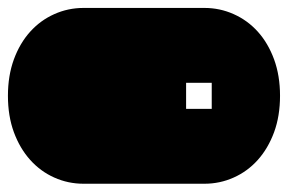

<svg xmlns="http://www.w3.org/2000/svg" viewBox="-140 -570 709 472"><g transform="rotate(90 214.0 -334.5)"><path d="M246.1 -438V-501H182.1V-438ZM213.9 0Q164.6 0 124.5 -14.6Q84.5 -29.3 56.4 -54.7Q28.3 -80.1 13.2 -114Q-2 -147.9 -2 -186V-482.9Q-2 -521 13.2 -554.9Q28.3 -588.9 56.4 -614.3Q84.5 -639.6 124.5 -654.3Q164.6 -668.9 213.9 -668.9Q263.7 -668.9 303.5 -654.3Q343.3 -639.6 371.6 -614.3Q399.9 -588.9 415 -554.9Q430.2 -521 430.2 -482.9V-186Q430.2 -147.9 415 -114Q399.9 -80.1 371.6 -54.7Q343.3 -29.3 303.5 -14.6Q263.7 0 213.9 0Z"/></g></svg>

Font: Monofett
Style: Regular
Weight: 400
Designer: vernon adams
Foundry: vernon adams
Version: Version 1.000